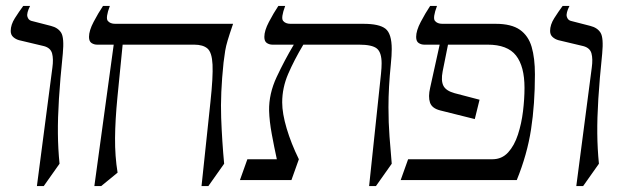

<svg xmlns="http://www.w3.org/2000/svg" viewBox="-20 -605 2094 645"><path d="M85 -535 151 -518Q175 -512 185.5 -495Q196 -478 191 -425Q182 -338 178 -273Q174 -208 174.5 -156.5Q175 -105 180 -55L127 20H104L156 -378Q160 -407 155 -425.5Q150 -444 128 -450L44 -470Q33 -473 24.5 -480.5Q16 -488 16 -501Q16 -522 30 -544Q44 -566 58 -585H81Q69 -561 72 -549.5Q75 -538 85 -535Z M731 -395Q720 -290 723 -209.5Q726 -129 733 -55L680 20H657L687 -263Q696 -347 694 -388Q692 -429 677 -442Q662 -455 632 -455H392Q382 -355 374.5 -278.5Q367 -202 366.5 -141Q366 -80 375 -25L320 20H297L362 -455H306Q296 -455 287.5 -460.5Q279 -466 279 -481Q279 -502 294.5 -531.5Q310 -561 326 -585H349Q334 -545 342 -535Q350 -525 367 -525H763Q751 -490 745 -470Q739 -450 736.5 -434.5Q734 -419 731 -395Z M786 0 811 -70H910Q901 -111 893 -154.5Q885 -198 884 -233Q883 -290 909.5 -346.5Q936 -403 967 -455H895Q885 -455 876.5 -460.5Q868 -466 868 -481Q868 -502 883.5 -531.5Q899 -561 915 -585H938Q923 -545 931 -535Q939 -525 956 -525H1201Q1254 -525 1275 -508.5Q1296 -492 1296 -440Q1296 -419 1293 -390Q1289 -350 1287 -314.5Q1285 -279 1285 -245Q1285 -193 1288.5 -146.5Q1292 -100 1296 -55L1243 20H1220L1260 -358Q1261 -368 1261.5 -376.5Q1262 -385 1262 -392Q1262 -429 1246 -442Q1230 -455 1186 -455H999Q968 -403 948 -356.5Q928 -310 928 -261Q928 -224 943 -173.5Q958 -123 984 -70L959 0Z M1645 -525Q1698 -525 1726.5 -505Q1755 -485 1766 -447.5Q1777 -410 1777 -355Q1777 -255 1764 -170.5Q1751 -86 1716 0H1326L1351 -70H1634Q1666 -70 1687 -93Q1708 -116 1720 -153Q1732 -190 1737 -231.5Q1742 -273 1742 -310Q1742 -382 1713.5 -418.5Q1685 -455 1618 -455H1485L1467 -365Q1461 -334 1469.5 -317Q1478 -300 1507 -292L1591 -270L1575 -205L1459 -234Q1431 -241 1424.5 -260.5Q1418 -280 1425 -310L1457 -455H1405Q1395 -455 1386.5 -460.5Q1378 -466 1378 -481Q1378 -502 1393.5 -531.5Q1409 -561 1425 -585H1448Q1433 -545 1441 -535Q1449 -525 1466 -525Z M1897 -535 1963 -518Q1987 -512 1997.5 -495Q2008 -478 2003 -425Q1994 -338 1990 -273Q1986 -208 1986.5 -156.5Q1987 -105 1992 -55L1939 20H1916L1968 -378Q1972 -407 1967 -425.5Q1962 -444 1940 -450L1856 -470Q1845 -473 1836.5 -480.5Q1828 -488 1828 -501Q1828 -522 1842 -544Q1856 -566 1870 -585H1893Q1881 -561 1884 -549.5Q1887 -538 1897 -535Z"/></svg>

Font: Bona Nova SC
Style: Italic
Weight: 400
Italic angle: -4°
Designer: Mateusz Machalski
Foundry: Capitalics
Version: Version 4.001; ttfautohint (v1.8.4.7-5d5b)